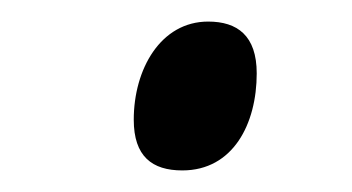

<svg xmlns="http://www.w3.org/2000/svg" viewBox="-20 -445 326 178"><path d="M149 -287C196 -287 218 -330 218 -377C218 -412 200 -425 173 -425C129 -425 104 -381 104 -334C104 -300 121 -287 149 -287Z"/></svg>

Font: Noto Serif Display
Style: Italic
Weight: 400
Italic angle: -12°
Designer: Monotype Design Team
Foundry: Monotype Imaging Inc.
Version: Version 2.009